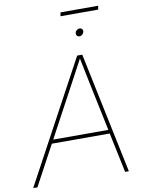

<svg xmlns="http://www.w3.org/2000/svg" viewBox="-138 -1067 837 1137"><g transform="rotate(-10 280.5 -498.5)"><path d="M-32.7 0 359.9 -727.5H390.6L542.5 0H520L469.7 -239.7H121.6L-7.3 0ZM133.8 -262.2H465.3L402.3 -563.5Q395 -599.6 387.7 -635.5Q380.4 -671.4 373 -707.5Q353.5 -671.4 334.5 -635.5Q315.4 -599.6 295.9 -563.5ZM533.7 -996.6 529.8 -974.1H303.2L307.1 -996.6ZM393.6 -837.4Q384.3 -837.4 378.7 -844.2Q373 -851.1 374.5 -860.4Q376 -870.1 384 -876.7Q392.1 -883.3 401.4 -883.3Q411.1 -883.3 416.5 -876.7Q421.9 -870.1 420.4 -860.4Q418.9 -851.1 411.1 -844.2Q403.3 -837.4 393.6 -837.4Z"/></g></svg>

Font: Inter Display Thin
Style: Italic
Weight: 100
Italic angle: -9.39999°
Designer: Rasmus Andersson
Foundry: rsms
Version: Version 4.000;git-a52131595